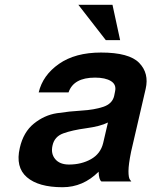

<svg xmlns="http://www.w3.org/2000/svg" viewBox="-20 -760 634 804"><path d="M462 -378Q468 -406 444.5 -420.5Q421 -435 378 -435Q288 -435 267 -373H142Q159 -445 227 -492.5Q295 -540 403 -540Q521 -540 563 -496.5Q605 -453 590 -388L529 -125Q518 -71 518 -43.5Q518 -16 524 -8L530 0H405Q394 -7 393 -41Q328 24 242 24Q141 24 92.5 -18Q44 -60 63 -141Q78 -207 122 -242.5Q166 -278 218.5 -286Q271 -294 322.5 -297Q374 -300 412 -312.5Q450 -325 458 -358ZM412 -161 432 -247Q400 -231 341 -223Q282 -215 245 -201.5Q208 -188 200 -151Q192 -117 211 -94Q230 -71 269 -71Q321 -71 361 -93.5Q401 -116 412 -161ZM451 -740 483 -592H423L308 -740Z"/></svg>

Font: Miedinger
Style: Bold-Italic
Weight: 700
Italic angle: -13°
Version: Version 001.000